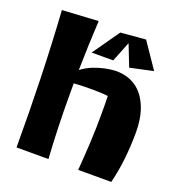

<svg xmlns="http://www.w3.org/2000/svg" viewBox="-128 -826 870 927"><g transform="rotate(20 306.5 -362.5)"><path d="M575.2 -274.9Q575.2 -210 568.4 -142.6Q561.5 -75.2 544.9 -7.8H375Q380.9 -80.6 384.5 -151.6Q388.2 -222.7 388.2 -294.9Q388.2 -319.3 388.2 -343.5Q388.2 -367.7 387.2 -392.1Q365.2 -394.5 343.5 -395.3Q321.8 -396 299.8 -396Q255.9 -396 211.9 -393.1V-330.1Q211.9 -249.5 214.4 -169.7Q216.8 -89.8 222.2 -7.8H58.1Q58.1 -184.6 53.2 -357.9Q48.3 -531.2 37.1 -706.1L222.2 -716.8Q218.8 -652.8 216.3 -589.4Q213.9 -525.9 212.9 -461.9Q241.2 -483.4 271.5 -494.9Q301.8 -506.3 326.7 -511.7Q356 -518.1 383.8 -519Q419.4 -519 447.5 -509.3Q475.6 -499.5 496.8 -482.2Q518.1 -464.8 533 -441.4Q547.9 -418 557.4 -390.9Q566.9 -363.8 571 -334Q575.2 -304.2 575.2 -274.9ZM556.4 -581.3 437.5 -555.6 394.3 -665.9 353.1 -562.4H242.2L339.2 -700.4L467.8 -711.4Z"/></g></svg>

Font: Galindo
Style: Regular
Weight: 400
Version: Version 1.000